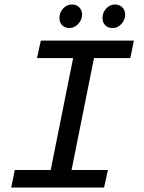

<svg xmlns="http://www.w3.org/2000/svg" viewBox="-20 -836 640 856"><path d="M30 0 46 -78H206L306 -577H145L162 -655H577L561 -577H399L299 -78H461L444 0ZM289 -711Q270 -711 257.5 -723Q245 -735 245 -756Q245 -780 261.5 -798Q278 -816 301 -816Q320 -816 333 -803.5Q346 -791 346 -771Q346 -748 329 -729.5Q312 -711 289 -711ZM482 -711Q462 -711 449.5 -723Q437 -735 437 -756Q437 -780 453.5 -798Q470 -816 493 -816Q512 -816 525 -803.5Q538 -791 538 -771Q538 -748 521.5 -729.5Q505 -711 482 -711Z"/></svg>

Font: TypoPRO Source Code Pro
Style: Italic
Weight: 500
Italic angle: -11°
Monospace: yes
Designer: Paul D. Hunt, Teo Tuominen
Foundry: Adobe Systems Incorporated
Version: Version 1.030;PS 1.0;hotconv 1.0.84;makeotf.lib2.5.63406